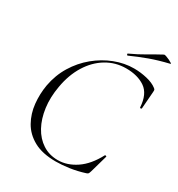

<svg xmlns="http://www.w3.org/2000/svg" viewBox="-187 -905 965 1040"><g transform="rotate(30 296.0 -385.0)"><path d="M316 13Q232 13 178.5 -16.5Q125 -46 97.5 -95Q70 -144 64 -202.5Q58 -261 68 -319Q81 -390 116.5 -448Q152 -506 203 -548Q254 -590 313.5 -613Q373 -636 433 -636Q474 -636 514 -626.5Q554 -617 577 -599Q584 -594 585 -590Q586 -586 585 -575L577 -470Q576 -466 571 -466Q566 -466 566 -470Q561 -551 514.5 -583Q468 -615 396 -615Q329 -615 273.5 -581.5Q218 -548 180.5 -487.5Q143 -427 129 -346Q116 -274 124.5 -211Q133 -148 159 -100.5Q185 -53 226.5 -26Q268 1 322 1Q380 1 435 -36Q490 -73 530 -149Q532 -152 537 -150Q542 -148 540 -145L510 -39Q506 -26 503.5 -22Q501 -18 492 -15Q445 0 399.5 6.5Q354 13 316 13ZM368 -679Q364 -677 361.5 -682.5Q359 -688 363 -689Q413 -712 453.5 -736Q494 -760 535 -782Q538 -784 548.5 -780.5Q559 -777 570.5 -771.5Q582 -766 588.5 -761.5Q595 -757 590 -756Q523 -740 471 -721Q419 -702 368 -679Z"/></g></svg>

Font: Cormorant Garamond Light
Style: Italic
Weight: 300
Italic angle: -10°
Designer: Christian Thalmann (Catharsis Fonts)
Foundry: Catharsis Fonts
Version: Version 4.001